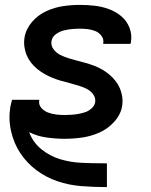

<svg xmlns="http://www.w3.org/2000/svg" viewBox="-20 -558 616 783"><path d="M415 205H416V108H405Q359 108 313 106Q267 104 224.5 91Q182 78 148 50Q114 22 99 -19Q131 -3 168.5 2.5Q206 8 244 8Q279 8 314.5 3Q350 -2 384.5 -17Q419 -32 445.5 -61Q472 -90 478 -125Q481 -145 478.5 -163Q476 -181 469 -197.5Q462 -214 451 -228Q440 -242 426.5 -253.5Q413 -265 397.5 -274Q382 -283 365 -289.5Q348 -296 330.5 -301Q313 -306 295 -310.5Q277 -315 259.5 -320.5Q242 -326 226 -334Q210 -342 198.5 -357Q187 -372 190 -391Q190 -391 190 -391Q190 -391 190 -391Q193 -408 208.5 -419Q224 -430 240.5 -434Q257 -438 273.5 -439.5Q290 -441 306 -441Q323 -441 339 -439Q355 -437 369.5 -431Q384 -425 394 -411.5Q404 -398 401 -382Q401 -380 400 -379H512Q513 -383 514 -386Q519 -417 508 -445Q497 -473 475 -491.5Q453 -510 425 -520.5Q397 -531 367 -534.5Q337 -538 306 -538Q272 -538 237.5 -533Q203 -528 169 -512.5Q135 -497 110.5 -468.5Q86 -440 80 -405Q77 -386 79.5 -367.5Q82 -349 89 -332.5Q96 -316 107 -302Q118 -288 131.5 -277Q145 -266 160.5 -257Q176 -248 193 -241Q210 -234 227.5 -229Q245 -224 262.5 -219.5Q280 -215 298 -209.5Q316 -204 332 -196.5Q348 -189 359.5 -174Q371 -159 368 -140Q365 -126 353 -115.5Q341 -105 327.5 -100.5Q314 -96 300 -93.5Q286 -91 272 -90Q258 -89 244 -89Q226 -89 209 -91Q192 -93 176 -99Q160 -105 148.5 -118Q137 -131 140 -149L141 -151H29Q25 -137 22 -122Q14 -71 25.5 -21.5Q37 28 63.5 67.5Q90 107 128.5 136Q167 165 214 181Q261 197 312 201Q363 205 415 205Z"/></svg>

Font: Iosevka Sparkle Semibold
Style: Italic
Weight: 600
Italic angle: -9°
Designer: Belleve Invis
Foundry: Belleve Invis
Version: Version 4.5.0; ttfautohint (v1.8.3)